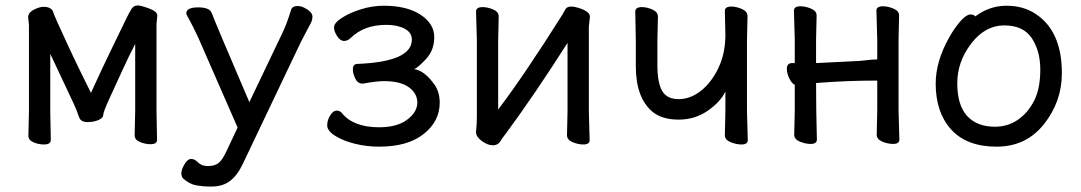

<svg xmlns="http://www.w3.org/2000/svg" viewBox="-20 -513 3958 703"><path d="M141 16Q121 16 102.5 8Q84 0 84 -16L86 -106V-422L83 -450L84 -457Q87 -469 106 -478.5Q125 -488 139 -488Q154 -488 163 -483Q172 -478 174.5 -469.5Q177 -461 189.5 -433Q202 -405 226.5 -352Q251 -299 275 -250Q299 -201 313 -173Q354 -263 391.5 -340Q429 -417 441.5 -443Q454 -469 462 -481Q470 -493 484 -493Q496 -493 526 -482Q556 -471 556 -456L553 -425V-106L555 -1Q555 15 531 15Q512 15 492.5 7Q473 -1 473 -18L475 -106V-352Q452 -308 428.5 -256.5Q405 -205 381.5 -154Q358 -103 358 -92Q358 -81 340.5 -73.5Q323 -66 301 -66Q276 -66 270 -83L263 -102Q260 -113 224 -188.5Q188 -264 164 -316V-106L166 -1Q166 16 141 16Z M755 170H745Q726 170 700.5 166Q675 162 651 141Q644 134 644 121Q644 108 655.5 88.5Q667 69 680 69Q693 69 705.5 82Q718 95 742 95Q766 95 780 84Q794 73 808 43L850 -46L706 -375Q684 -422 673 -441Q662 -460 662 -464Q662 -486 706 -486Q747 -486 755 -466Q766 -435 893 -139L1011 -386Q1030 -424 1046 -478Q1051 -491 1070 -491Q1086 -491 1105 -478.5Q1124 -466 1124 -452Q1124 -440 1118 -428.5Q1112 -417 1101 -396.5Q1090 -376 1081 -358L870 85Q850 128 823 149Q796 170 755 170Z M1368 24Q1323 24 1280 13.5Q1237 3 1207.5 -15.5Q1178 -34 1178 -54Q1178 -73 1189 -90.5Q1200 -108 1212 -108Q1224 -108 1231 -100Q1273 -47 1368 -47Q1434 -47 1471 -75Q1508 -103 1508 -137Q1508 -171 1477 -193.5Q1446 -216 1386 -216Q1359 -216 1310 -207H1307Q1290 -207 1281 -225Q1272 -243 1272 -259Q1272 -279 1289 -279Q1488 -287 1488 -368Q1488 -394 1461.5 -408Q1435 -422 1394 -422Q1314 -422 1265 -375Q1253 -363 1240 -363Q1226 -363 1214.5 -380.5Q1203 -398 1203 -413Q1203 -429 1231.5 -447.5Q1260 -466 1301.5 -479Q1343 -492 1385 -492Q1470 -492 1520 -459Q1570 -426 1570 -377Q1570 -329 1539.5 -296.5Q1509 -264 1496 -260Q1534 -255 1571 -203Q1590 -176 1590 -137Q1590 -69 1531.5 -22.5Q1473 24 1368 24Z M1784 19Q1766 19 1744.5 3.5Q1723 -12 1723 -29V-31Q1726 -58 1726 -86V-364L1723 -471Q1723 -487 1747 -487Q1765 -487 1785.5 -478.5Q1806 -470 1806 -453L1804 -364V-112Q1897 -234 2039 -459Q2044 -467 2049.5 -478Q2055 -489 2071 -489Q2083 -489 2099 -484Q2140 -471 2140 -452L2136 -415V-106L2139 0Q2139 16 2116 16Q2097 16 2076.5 7.5Q2056 -1 2056 -18L2058 -106V-356Q1935 -163 1830 -21Q1820 -9 1811.5 5Q1803 19 1784 19Z M2695 16Q2676 16 2655 7.5Q2634 -1 2634 -18L2636 -106V-178Q2619 -141 2572 -108Q2525 -75 2465 -75Q2405 -75 2370 -103Q2308 -154 2308 -271V-364L2306 -470Q2306 -487 2330 -487Q2349 -487 2369 -478Q2389 -469 2389 -452L2387 -364V-275Q2387 -210 2404.5 -180Q2422 -150 2465 -150Q2508 -150 2547 -181Q2586 -212 2611 -265.5Q2636 -319 2636 -385L2634 -473Q2634 -489 2658 -489Q2676 -489 2696.5 -480Q2717 -471 2717 -454L2715 -365V-106L2718 0Q2718 16 2695 16Z M3250 14Q3231 14 3210.5 5.5Q3190 -3 3190 -20L3192 -108V-218Q3079 -218 2968 -209Q2968 -109 2971 -2Q2971 14 2948 14Q2929 14 2908.5 5.5Q2888 -3 2888 -20L2890 -108V-203Q2880 -206 2870.5 -225Q2861 -244 2861 -261Q2861 -282 2880 -282H2890V-367L2887 -474Q2887 -490 2911 -490Q2929 -490 2949.5 -481.5Q2970 -473 2970 -456L2968 -367V-282L3128 -290Q3142 -291 3157 -293Q3172 -295 3182 -295Q3192 -295 3192 -296V-367L3189 -474Q3189 -490 3213 -490Q3231 -490 3251.5 -481.5Q3272 -473 3272 -456L3270 -367V-108L3273 -2Q3273 14 3250 14Z M3623 -49Q3670 -49 3707 -74.5Q3744 -100 3766.5 -144.5Q3789 -189 3789 -258Q3789 -326 3758 -373Q3727 -420 3657 -420Q3587 -420 3536 -353.5Q3485 -287 3485 -208Q3485 -128 3521 -88.5Q3557 -49 3623 -49ZM3629 24Q3520 24 3463 -38.5Q3406 -101 3406 -207Q3406 -289 3456 -377Q3477 -414 3498 -437Q3519 -460 3533 -460Q3546 -460 3551 -453Q3603 -492 3665 -492Q3727 -492 3772 -462Q3868 -399 3868 -245Q3868 -141 3802.5 -58.5Q3737 24 3629 24Z"/></svg>

Font: ToneOZ-Pinyin-WenKai-Medium
Style: Medium
Weight: 700
Designer: Fontworks Inc.
Foundry: ToneOZ
Version: Version 0.240331